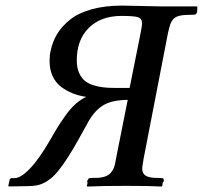

<svg xmlns="http://www.w3.org/2000/svg" viewBox="-20 -669 729 690"><path d="M417 -611.8Q342.3 -611.8 299.1 -568.8Q255.9 -525.9 255.9 -452.1Q255.9 -426.8 263.7 -408.4Q271.5 -390.1 283.7 -379.6Q295.9 -369.1 314.9 -363Q334 -356.9 352.1 -355Q370.1 -353 394 -353H445.8L483.9 -543Q484.9 -547.4 486.3 -556.2Q487.8 -564.9 488.8 -569.8Q491.2 -585 490.2 -588.9Q489.7 -603 475.1 -607.4Q460.4 -611.8 417 -611.8ZM418.9 -648.9Q422.4 -648.9 557.1 -646H689Q689.9 -640.1 688 -624L686 -622.1Q686 -618.7 683.1 -617.2Q682.1 -617.2 679.7 -616.7Q677.2 -616.2 675.8 -616.2Q670.9 -616.2 661.6 -615.7Q652.3 -615.2 647.9 -615.2Q620.6 -614.3 607.9 -605Q595.2 -595.7 588.9 -571.8Q584 -554.7 579.1 -526.9L501 -124Q495.1 -96.2 492.2 -73.2Q491.2 -70.3 491.2 -62Q491.7 -45.9 502.2 -38.6Q512.7 -31.2 535.2 -29.8Q553.2 -29.8 563 -28.8Q565.4 -28.8 566.9 -27.3Q568.4 -25.9 567.9 -23.9Q568.8 -22.9 568.8 -21Q568.8 -14.6 564.9 -13.2L563 0L561 1H549.8Q521.5 -1 436 -1H429.2Q347.2 -1 309.1 1H293L292 0L294.9 -13.2Q292 -14.6 293.9 -20Q295.4 -23.4 296.9 -23.9Q296.9 -25.9 298.8 -27.8Q300.8 -28.8 304.2 -28.8Q309.1 -28.8 311 -29.8H313H319.8H330.1Q357.4 -31.2 371.3 -41.7Q385.3 -52.2 392.1 -74.2Q397 -99.1 400.9 -119.1L439 -310.1Q384.3 -309.6 353.3 -292Q322.3 -274.4 298.8 -233.9Q289.6 -217.8 269 -180.2L267.1 -176.8Q222.2 -94.7 187.7 -53Q153.3 -11.2 112.8 -2.9Q95.7 0 79.1 0L11.2 1L9.8 -1L14.2 -21Q15.6 -28.8 22 -28.8H32.2Q54.7 -28.8 88.1 -63.7Q121.6 -98.6 163.1 -170.9Q177.7 -196.8 188.2 -213.6Q198.7 -230.5 216.1 -254.9Q233.4 -279.3 252.2 -295.9Q271 -312.5 290 -320.8Q263.7 -324.7 241.5 -333.5Q219.2 -342.3 199.7 -356.9Q180.2 -371.6 169.2 -395.3Q158.2 -418.9 158.2 -449.2V-452.1Q158.2 -470.7 162.1 -486.8Q168.9 -520 186 -547.9Q203.1 -575.7 232.7 -599.1Q262.2 -622.6 309.8 -635.7Q357.4 -648.9 418.9 -648.9Z"/></svg>

Font: Common Serif Medium
Style: Italic
Weight: 500
Italic angle: -12°
Designer: Philipp H. Poll, Khaled Hosny
Foundry: Stefan Peev, Context Ltd.
Version: Version 1.026